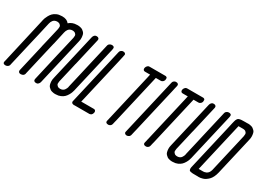

<svg xmlns="http://www.w3.org/2000/svg" viewBox="-39 -1637 3605 2678"><g transform="rotate(30 1763.0 -298.5)"><path d="M299 195H298Q277 195 268 184Q259 173 260 162L261 151L362 -287H361L389 -405L437 -612Q440 -632 440 -646Q440 -660 432 -669.5Q424 -679 418 -684Q412 -689 401.5 -691.5Q391 -694 386 -694.5Q381 -695 376 -695H375Q354 -695 337 -686.5Q320 -678 310.5 -664.5Q301 -651 296 -640Q291 -629 289 -618L286 -608L240 -405L205 -256L111 151Q111 153 110.5 156Q110 159 106 166.5Q102 174 96 179.5Q90 185 78.5 190Q67 195 52 195H51Q47 195 41.5 194Q36 193 28 189.5Q20 186 16.5 177Q13 168 16 154L19 144L188 -600Q188 -604 190 -611Q194 -628 200.5 -646.5Q207 -665 222.5 -693Q238 -721 258 -741.5Q278 -762 312 -777.5Q346 -793 387 -793Q393 -794 402 -794Q477 -794 512 -747Q564 -793 635 -793Q641 -794 650 -794Q662 -794 673.5 -792.5Q685 -791 701.5 -786.5Q718 -782 730.5 -773.5Q743 -765 756.5 -751Q770 -737 775 -717Q780 -697 782 -668.5Q784 -640 774 -602L601 147Q596 167 584.5 178.5Q573 190 565 192.5Q557 195 549 195H546Q524 195 514.5 184Q505 173 507 162L508 151L608 -287L636 -405L684 -612Q687 -632 687 -646Q687 -660 679 -669.5Q671 -679 665 -684Q659 -689 648.5 -691.5Q638 -694 633 -694.5Q628 -695 623 -695H622Q601 -695 584 -686.5Q567 -678 557.5 -664.5Q548 -651 543 -640Q538 -629 536 -618L533 -608L488 -405H487L452 -256L358 151Q358 152 358 153.5Q358 155 356.5 159Q355 163 353 166.5Q351 170 347.5 175Q344 180 339 183.5Q334 187 326 190Q318 193 309 194Q303 195 299 195Z M867 194Q861 195 852 195Q841 195 829.5 193.5Q818 192 801 187.5Q784 183 772 174.5Q760 166 746.5 152Q733 138 727.5 118Q722 98 720 69.5Q718 41 728 3L901 -746Q906 -766 917 -777.5Q928 -789 936.5 -791.5Q945 -794 952 -794H955Q977 -794 987 -783Q997 -772 995 -761L994 -750L893 -312H892L865 -194L817 13Q814 33 814 47Q814 61 822 70.5Q830 80 836.5 85.5Q843 91 853 93.5Q863 96 868 96.5Q873 97 878 97H880Q901 97 918 88.5Q935 80 944.5 66Q954 52 959 41Q964 30 967 19L968 9L1015 -194L1049 -343L1143 -750Q1143 -752 1144 -755Q1145 -758 1148.5 -765.5Q1152 -773 1158 -778.5Q1164 -784 1175.5 -789Q1187 -794 1202 -794H1203Q1208 -794 1213 -793Q1218 -792 1226 -788.5Q1234 -785 1237.5 -776Q1241 -767 1238 -753L1237 -743L1065 1Q1064 6 1062 15Q1057 33 1051 51.5Q1045 70 1029.5 97Q1014 124 994 144Q974 164 940.5 179Q907 194 867 194Z M1370 196H1349ZM1166 196Q1164 196 1161.5 197Q1159 198 1157 198Q1155 198 1154 196Q1152 196 1149 195.5Q1146 195 1139 193Q1132 191 1127 187Q1122 183 1119 175Q1116 167 1119 156L1329 -754Q1333 -772 1346.5 -782Q1360 -792 1371 -794L1383 -795Q1405 -795 1414.5 -784Q1424 -773 1422 -762L1419 -751L1413 -719L1408 -698L1407 -693L1398 -652L1235 54L1225 95L1224 99L1223 104H1365H1379H1426Q1444 104 1451.5 115Q1459 126 1458 137L1457 148Q1453 164 1446 174.5Q1439 185 1430.5 189Q1422 193 1416.5 194.5Q1411 196 1407 196H1405H1378H1370H1349H1212H1207Z M2058 -794H2060Q2065 -794 2069.5 -793Q2074 -792 2081.5 -787Q2089 -782 2090 -772.5Q2091 -763 2089 -746Q2089 -744 2088 -741Q2087 -738 2083 -730.5Q2079 -723 2073.5 -717.5Q2068 -712 2058.5 -707Q2049 -702 2038 -702H2003H1959L1776 93L1772 107Q1767 132 1761 154Q1757 172 1744 182Q1731 192 1719 194L1708 195Q1685 195 1675.5 185Q1666 175 1668 165L1669 155L1678 119L1682 98L1684 93L1693 53L1855 -649L1864 -690L1865 -694L1867 -702H1845H1831H1784Q1766 -702 1758.5 -713Q1751 -724 1752 -735L1753 -746Q1758 -766 1770 -778Q1782 -790 1790 -792Q1798 -794 1804 -794H1806H1837H1840H1861H1998H2003H2024ZM1840 -794H1861Z M2167 -693 2170 -707 2173 -719 2181 -754Q2185 -772 2198 -782Q2211 -792 2222 -794L2234 -795Q2256 -795 2265.5 -784.5Q2275 -774 2273 -763L2272 -752L2264 -719L2259 -698L2258 -693L2249 -652L2086 54L2076 95L2075 99L2070 121L2062 155Q2062 157 2061 159.5Q2060 162 2056.5 169.5Q2053 177 2047 182.5Q2041 188 2030 192.5Q2019 197 2005 197Q2003 197 2000.5 196.5Q1998 196 1990.5 194Q1983 192 1979 187.5Q1975 183 1971 175.5Q1967 168 1971 156L1979 121Z M2665 -794H2667Q2672 -794 2676.5 -793Q2681 -792 2688.5 -787Q2696 -782 2697 -772.5Q2698 -763 2696 -746Q2696 -744 2695 -741Q2694 -738 2690 -730.5Q2686 -723 2680.5 -717.5Q2675 -712 2665.5 -707Q2656 -702 2645 -702H2610H2566L2383 93L2379 107Q2374 132 2368 154Q2364 172 2351 182Q2338 192 2326 194L2315 195Q2292 195 2282.5 185Q2273 175 2275 165L2276 155L2285 119L2289 98L2291 93L2300 53L2462 -649L2471 -690L2472 -694L2474 -702H2452H2438H2391Q2373 -702 2365.5 -713Q2358 -724 2359 -735L2360 -746Q2365 -766 2377 -778Q2389 -790 2397 -792Q2405 -794 2411 -794H2413H2444H2447H2468H2605H2610H2631ZM2447 -794H2468Z M2752 194Q2746 195 2737 195Q2726 195 2714.5 193.5Q2703 192 2686 187.5Q2669 183 2657 174.5Q2645 166 2631.5 152Q2618 138 2612.5 118Q2607 98 2605 69.5Q2603 41 2613 3L2786 -746Q2791 -766 2802 -777.5Q2813 -789 2821.5 -791.5Q2830 -794 2837 -794H2840Q2862 -794 2872 -783Q2882 -772 2880 -761L2879 -750L2778 -312H2777L2750 -194L2702 13Q2699 33 2699 47Q2699 61 2707 70.5Q2715 80 2721.5 85.5Q2728 91 2738 93.5Q2748 96 2753 96.5Q2758 97 2763 97H2765Q2786 97 2803 88.5Q2820 80 2829.5 66Q2839 52 2844 41Q2849 30 2852 19L2853 9L2900 -194L2934 -343L3028 -750Q3028 -752 3029 -755Q3030 -758 3033.5 -765.5Q3037 -773 3043 -778.5Q3049 -784 3060.5 -789Q3072 -794 3087 -794H3088Q3093 -794 3098 -793Q3103 -792 3111 -788.5Q3119 -785 3122.5 -776Q3126 -767 3123 -753L3122 -743L2950 1Q2949 6 2947 15Q2942 33 2936 51.5Q2930 70 2914.5 97Q2899 124 2879 144Q2859 164 2825.5 179Q2792 194 2752 194Z M3040 2 3179 -600Q3191 -654 3199 -690Q3203 -708 3206.5 -720Q3210 -732 3213.5 -743.5Q3217 -755 3222.5 -761.5Q3228 -768 3232.5 -774Q3237 -780 3246.5 -783Q3256 -786 3263.5 -788.5Q3271 -791 3286 -791.5Q3301 -792 3313.5 -792.5Q3326 -793 3348 -793H3379Q3385 -794 3394 -794Q3406 -794 3417.5 -792.5Q3429 -791 3445.5 -786.5Q3462 -782 3474.5 -773.5Q3487 -765 3500.5 -751Q3514 -737 3519 -717Q3524 -697 3526 -668.5Q3528 -640 3518 -602L3378 4Q3368 46 3351.5 79Q3335 112 3314.5 132Q3294 152 3273.5 165.5Q3253 179 3231 185.5Q3209 192 3194.5 194Q3180 196 3166 196L3151 195H3120Q3086 195 3070 194.5Q3054 194 3038 190Q3022 186 3017 181Q3012 176 3009.5 163Q3007 150 3009.5 134.5Q3012 119 3019 92Q3027 56 3040 2ZM3294 -696 3111 98H3183H3184Q3193 98 3203 96Q3213 94 3230.5 87Q3248 80 3262.5 61Q3277 42 3284 14L3372 -369L3377 -390L3428 -612Q3431 -632 3431 -646Q3431 -660 3423.5 -669.5Q3416 -679 3409.5 -684.5Q3403 -690 3392.5 -692.5Q3382 -695 3377 -695.5Q3372 -696 3368 -696H3367Z"/></g></svg>

Font: Soda Fountain
Style: RegularOblique
Weight: 400
Version: Version 1.0